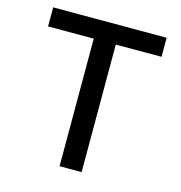

<svg xmlns="http://www.w3.org/2000/svg" viewBox="-107 -823 866 920"><g transform="rotate(15 325.5 -363.5)"><path d="M380 0H270.6V-632.8H44V-727.3H606.9V-632.8H380Z"/></g></svg>

Font: Linik Sans Medium
Style: Regular
Weight: 500
Designer: Rasmus Andersson (font), Cristiano Sobral (main changes)
Foundry: rsms
Version: Version 3.018;June 1, 2022;FontCreator 14.0.0.2814 64-bit; t